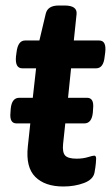

<svg xmlns="http://www.w3.org/2000/svg" viewBox="-20 -670 406 697"><path d="M210 7Q143 7 108 -28Q73 -63 81 -138L90 -222H40Q14 -222 18 -261L19 -276Q23 -315 50 -315H99L111 -422H61Q34 -422 38 -465L40 -480Q45 -523 71 -523H123L146 -620Q153 -650 193 -650H214Q261 -650 258 -619L248 -523H340Q367 -523 362 -480L360 -465Q356 -422 329 -422H238L227 -315H296Q322 -315 318 -276L317 -261Q313 -222 286 -222H217L209 -147Q206 -117 216.5 -105.5Q227 -94 258 -94Q281 -94 299 -99.5Q317 -105 322 -105Q329 -105 329 -94Q329 -91 328 -78Q327 -65 323 -43Q318 -18 284.5 -5.5Q251 7 210 7Z"/></svg>

Font: Asap Semi Expanded Semi Expanded SemiBold
Style: Italic
Weight: 600
Width: 6
Italic angle: -6°
Designer: Pablo Cosgaya
Foundry: Omnibus-Type
Version: Version 3.001; ttfautohint (v1.8.4.7-5d5b)